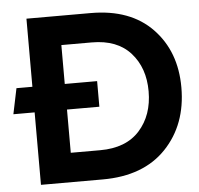

<svg xmlns="http://www.w3.org/2000/svg" viewBox="-54 -740 822 792"><g transform="rotate(-5 356.5 -344.0)"><path d="M84 -688H350Q514 -688 605 -593.5Q696 -499 696 -350Q696 -196 602.5 -98Q509 0 340 0H84V-300H-4L18 -406H84ZM218 -567V-406H352V-300H218V-121H340Q447 -121 503.5 -184Q560 -247 560 -346Q560 -443 504.5 -505Q449 -567 344 -567Z"/></g></svg>

Font: Techna Sans
Style: Regular
Weight: 400
Designer: Carl Enlund
Version: Version 1.003